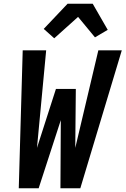

<svg xmlns="http://www.w3.org/2000/svg" viewBox="-20 -1003 669 1023"><path d="M186 0H80L101 -735H226L177 -215L278 -529H384L381 -215L504 -735H629L408 0H302L304 -363ZM269 -799 213 -849 340 -983H474L554 -844L486 -804L396 -913Z"/></svg>

Font: Iosevka Extrabold Extended
Style: Italic
Weight: 800
Width: 7
Italic angle: -9°
Monospace: yes
Designer: Belleve Invis
Foundry: Belleve Invis
Version: Version 32.5.0; ttfautohint (v1.8.4)